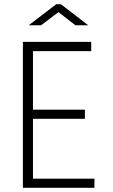

<svg xmlns="http://www.w3.org/2000/svg" viewBox="-20 -901 540 921"><path d="M89.8 -700.2H417.5V-655.8H138.2V-375H387.2V-331.1H138.2V-43.9H433.1V0H89.8ZM250 -880.9H272L403.3 -779.8H341.8L260.3 -842.8L177.2 -779.8H117.7Z"/></svg>

Font: DavidDev Light
Style: Regular
Weight: 300
Designer: David.dev
Foundry: David.dev
Version: Version 1.001;FEAKit 1.0